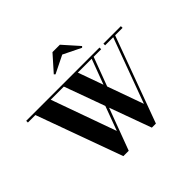

<svg xmlns="http://www.w3.org/2000/svg" viewBox="-219 -1271 1558 1558"><g transform="rotate(-45 560.0 -492.0)"><path d="M372 10 103 -730.5H17V-750H858V-730.5H590L790 -172L996 -730.5H903V-750H1103.5V-730.5H1018L745.5 10H699L429.5 -730.5H279L479 -172L569 -415L580.5 -383.5L433.5 10ZM670.5 -460.5 652.5 -473 754 -744 775.5 -741ZM452 -848.5 442 -858.5 562 -993.5H647L767 -858.5L757 -848.5L604 -923.5Z"/></g></svg>

Font: Bodoni Moda
Style: Bold
Weight: 700
Designer: Owen Earl
Foundry: indestructible type
Version: Version 2.005